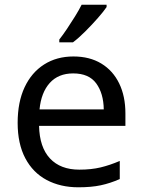

<svg xmlns="http://www.w3.org/2000/svg" viewBox="-20 -786 604 816"><path d="M292 -546Q361 -546 410.5 -516Q460 -486 486.5 -431.5Q513 -377 513 -304V-251H146Q148 -160 192.5 -112.5Q237 -65 317 -65Q368 -65 407.5 -74.5Q447 -84 489 -102V-25Q448 -7 408 1.5Q368 10 313 10Q237 10 178.5 -21Q120 -52 87.5 -113.5Q55 -175 55 -264Q55 -352 84.5 -415Q114 -478 167.5 -512Q221 -546 292 -546ZM291 -474Q228 -474 191.5 -433.5Q155 -393 148 -321H421Q420 -389 389 -431.5Q358 -474 291 -474ZM433 -756Q421 -738 396 -709.5Q371 -681 342.5 -652.5Q314 -624 290 -606H232V-618Q247 -637 264.5 -663Q282 -689 299 -716.5Q316 -744 327 -766H433Z"/></svg>

Font: Noto Sans Masaram Gondi
Style: Regular
Weight: 400
Designer: Ek Type & Mukund Gokhale
Foundry: Ek Type
Version: Version 1.004; ttfautohint (v1.8.4.7-5d5b)